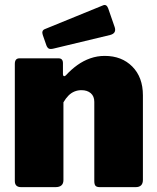

<svg xmlns="http://www.w3.org/2000/svg" viewBox="-20 -770 644 790"><path d="M67 0Q41 0 41 -25V-507Q41 -530 60 -530H221Q239 -530 239 -510V-465Q239 -459 242.5 -457Q246 -455 252 -461Q273 -484 298 -502Q323 -520 351.5 -530Q380 -540 411 -540Q481 -540 524.5 -496Q568 -452 568 -378V-30Q568 0 538 0H391Q378 0 373 -5.5Q368 -11 368 -25V-351Q368 -374 353.5 -386.5Q339 -399 315 -399Q300 -399 286.5 -393.5Q273 -388 262 -377Q251 -366 241 -349V-29Q241 0 208 0H67ZM425 -736 452 -658Q460 -633 433 -626L200 -570Q187 -567 181 -570Q175 -573 171 -583L156 -626Q150 -644 164 -650L404 -748Q418 -754 425 -736Z"/></svg>

Font: Libre Franklin Black
Style: Regular
Weight: 900
Designer: Pablo Impallari, Rodrigo Fuenzalida, Nhung Nguyen
Foundry: Impallari Type
Version: Version 3.000